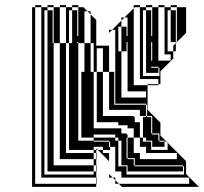

<svg xmlns="http://www.w3.org/2000/svg" viewBox="-20 -728 795 748"><path d="M405 -612H417L405 -600ZM285 -660V-684H281V-660ZM669 -660V-684H665V-660ZM573 -660V-684H569V-660ZM189 -660V-684H185V-660ZM477 -564H473V-588H477ZM429 -420V-444H425V-420ZM597 -444H549V-464H597ZM549 -348V-372H477V-540H473V-528H453V-560H473V-540H477V-564H473V-560H453V-592H473V-588H477V-612H473V-592H453V-624H441V-528H453V-348ZM573 -228V-252H569V-228ZM573 -228H569V-208H573V-204H597V-180H601V-176H621V-156H573V-180H549V-192H537V-272H549V-276H553V-272H569V-252H573V-276H553V-320H549V-324H425V-320H405V-448H381V-540H357V-448H381V-320H549V-276H525V-300H405V-320H357V-448H345V-560H333V-672L321 -684H309V-560H333V-448H345V-320H381V-276H501V-272H505V-252H525V-192H537V-176H569V-144H633V-172L629 -176H621V-180H601V-208H573ZM477 -180V-192H473V-180ZM357 -108H355V-132H345V-144H249V-240H213V-400H237V-240H285V-180H345V-176H405V-156H409V-144H381V-156H345V-144H355V-132H357ZM669 -108V-132H549V-156H525V-192H501V-228H477V-240H441V-252H357V-320H345V-228H453V-208H473V-204H477V-192H501V-132H525V-108ZM693 -60H477V-84H453V-112H477V-108H501V-84H505V-80H693ZM345 -48V-60H165V-560H189V-84H345V-60H355V-36H357V-12H355V-36H141V-700H117V-708H141V-700H165V-688H185V-684H189V-700H165V-708H189V-700H213V-560H237V-400H285V-240H297V-400H249V-560H237V-700H213V-708H237V-700H261V-688H281V-684H285V-700H261V-708H285V-700H305L321 -684H333V-672L355 -650V-550H405V-448H425V-444H429V-612H417L453 -648V-660H465L453 -648V-624H473V-612H477V-660H465L501 -696V-708H525V-700H549V-688H569V-684H573V-700H549V-708H573V-700H597V-492H645V-516H621V-700H597V-708H621V-700H645V-688H665V-684H669V-700H645V-708H669V-700H705V-600L665 -560V-528H655V-550L665 -560V-564H645V-592H665V-588H669V-612H665V-592H645V-624H665V-612H669V-636H665V-624H645V-656H665V-636H669V-660H665V-656H645V-688H633V-528H655V-500L605 -450V-400H597V-396H555V-400H597V-420H525V-700H505L501 -696V-396H555V-300L605 -250V-200L629 -176H633V-172L705 -100V-50L755 0H455L443 -12H429V-26L419 -36H405V-50L419 -36H429V-26L443 -12H717V-36H453V-60H429V-156H409V-176H405V-180H345V-192H297V-240H249V-400H213V-560H189V-564H185V-560H165V-592H185V-588H189V-612H185V-592H165V-624H185V-612H189V-636H185V-624H165V-656H185V-636H189V-660H185V-656H165V-688H153V-48ZM669 -564V-588H665V-564ZM285 -564H281V-588H285ZM573 -564H569V-588H573ZM189 -564V-588H185V-564ZM573 -492V-468H569V-492ZM281 -560H261V-592H281V-588H285V-612H281V-592H261V-624H281V-612H285V-636H281V-624H261V-656H281V-636H285V-660H281V-656H261V-688H249V-560H285V-400H297V-448H309V-560H285V-564H281ZM601 -432V-464H597V-468H569V-464H549V-496H569V-492H573V-516H569V-496H549V-528H569V-516H573V-540H569V-528H549V-560H569V-540H573V-564H569V-560H549V-592H569V-588H573V-612H569V-592H549V-624H569V-612H573V-636H569V-624H549V-656H569V-636H573V-660H569V-656H549V-688H537V-432ZM429 -396V-420H425V-396ZM429 -372V-396H425V-372ZM429 -348V-372H425V-348ZM429 -348H425V-324H429ZM357 -60H355V-84H345V-108H213V-240H237V-132H345V-108H355V-84H357ZM381 -132H405V-100L361 -144H355V-150L361 -144H381ZM473 -144H453V-176H473V-156H477V-180H473V-176H453V-180H441V-192H429V-204H345V-192H429V-180H441V-80H473V-48H697V-80H693V-84H505V-112H477V-132H473V-112H453V-144H473V-132H477V-156H473ZM105 0V-700H117V-12H355V0Z"/></svg>

Font: Rubik Broken Fax
Style: Regular
Weight: 400
Designer: Hubert and Fischer, NaN
Foundry: Hubert and Fischer, NaN
Version: Version 2.201